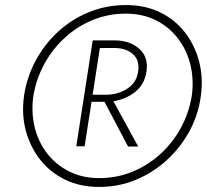

<svg xmlns="http://www.w3.org/2000/svg" viewBox="-20 -730 819 760"><path d="M381 -351 487 -150H527L417 -351ZM347 -570 282 -151H315L380 -570ZM358 -540H436Q480 -539 506.5 -515.5Q533 -492 527 -448Q521 -404 486 -380.5Q451 -357 406 -355H330L326 -327H403Q462 -329 507 -360Q552 -391 560 -448Q568 -504 531.5 -536.5Q495 -569 439 -570H363ZM112 -350Q123 -417 155 -476Q187 -535 236.5 -580.5Q286 -626 347.5 -651Q409 -676 478 -676Q545 -676 597.5 -649.5Q650 -623 685 -577Q720 -531 734 -472.5Q748 -414 739 -350Q728 -283 696 -224Q664 -165 614.5 -120Q565 -75 503.5 -50Q442 -25 373 -25Q306 -25 253.5 -51.5Q201 -78 166 -123.5Q131 -169 117 -227.5Q103 -286 112 -350ZM75 -350Q65 -278 82 -213.5Q99 -149 138.5 -98.5Q178 -48 237.5 -19Q297 10 372 10Q449 10 517 -18Q585 -46 639.5 -95.5Q694 -145 729.5 -210Q765 -275 775 -350Q785 -422 768 -487Q751 -552 711.5 -602.5Q672 -653 613 -681.5Q554 -710 479 -710Q402 -710 333.5 -682.5Q265 -655 211 -605.5Q157 -556 121.5 -490.5Q86 -425 75 -350Z"/></svg>

Font: Jost Light
Style: Italic
Weight: 300
Italic angle: -5°
Version: Version 3.710